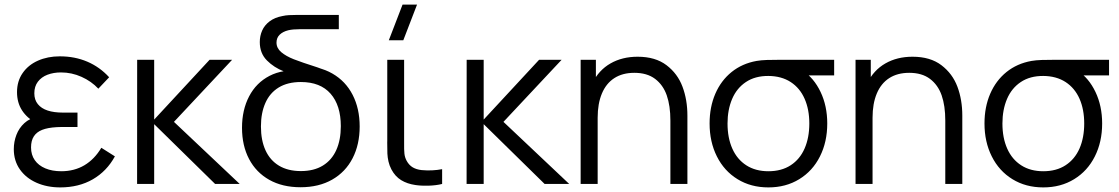

<svg xmlns="http://www.w3.org/2000/svg" viewBox="-20 -800 4866 835"><path d="M242 15Q322.7 15 383.6 -20.2Q444.5 -55.5 479.7 -120L420.7 -157.3Q390.8 -107.2 346.9 -81.2Q303 -55.3 246.3 -55.3Q206.8 -55.3 177.2 -67.8Q147.5 -80.2 131.2 -103.5Q115 -126.8 115 -158.7Q115 -188.5 127.2 -207.1Q139.3 -225.7 163.2 -235.2Q187.2 -244.8 226.7 -247Q233 -247.3 239.7 -247.5Q246.3 -247.7 253 -247.7H317V-310.3H253.7Q214.5 -310.3 187.2 -319.3Q159.8 -328.3 144.6 -347.1Q129.3 -365.8 129.3 -394.3Q129.3 -424.2 144.7 -444.6Q160.2 -465 186.4 -475Q212.7 -485 245.3 -485Q291.8 -485 334.6 -465.8Q377.3 -446.7 407.7 -414.3L454.7 -464Q413.8 -508.7 359.7 -531.8Q305.5 -555 240 -555Q187.5 -555 145.2 -536.3Q103 -517.7 78.5 -482.3Q54 -447 54 -399.3Q54 -353.8 75.8 -320.1Q97.5 -286.3 138.7 -264.3L143 -292Q109 -285.7 85.9 -264.5Q62.8 -243.3 51.4 -213.5Q40 -183.7 40 -151.3Q40 -101 66.4 -63.3Q92.8 -25.7 138.8 -5.3Q184.8 15 242 15Z M576.2 0 576.5 -540H650.5V-280L891.5 -540H989.5L736.5 -270L1022.5 0H915.5L650.5 -260V0Z M1287.2 14.3Q1208.5 14.3 1151.1 -17.9Q1093.7 -50.2 1063.1 -108.6Q1032.5 -167 1032.5 -244.3Q1032.5 -321.8 1063.4 -381Q1094.3 -440.2 1152.2 -470.1Q1210 -500 1288.2 -491.7V-513.3Q1367.7 -513.3 1425.4 -480.2Q1483.2 -447 1513.7 -387.3Q1544.2 -327.7 1544.2 -250Q1544.2 -171.5 1513.4 -111.8Q1482.7 -52 1424.6 -18.8Q1366.5 14.3 1287.2 14.3ZM1288.5 -56Q1345.2 -56 1384.1 -79.9Q1423 -103.8 1442.6 -147.7Q1462.2 -191.5 1462.2 -251.3Q1462.2 -341.7 1417.7 -392.5Q1373.2 -443.3 1288.5 -443.3Q1231.2 -443.3 1192.2 -419.6Q1153.3 -395.8 1134.1 -352.2Q1114.8 -308.7 1114.8 -250Q1114.8 -189.8 1134.7 -146.3Q1154.5 -102.8 1193.4 -79.4Q1232.3 -56 1288.5 -56ZM1360.5 -445.3Q1353.2 -448 1342.3 -450.9Q1331.5 -453.8 1321 -456.7Q1256.5 -473.3 1214.1 -489.8Q1171.7 -506.2 1140.8 -537.2Q1109.8 -568.3 1109.8 -617Q1109.8 -643.8 1120.1 -667.1Q1130.3 -690.3 1152.5 -707.2Q1174.7 -724 1208.5 -730.3Q1222.5 -733.5 1237.2 -734.2Q1251.8 -735 1268.2 -735H1453.5V-673H1284.5Q1268.7 -673 1256.4 -671.9Q1244.2 -670.8 1233.5 -668.3Q1209.8 -662.3 1196.2 -649Q1182.5 -635.7 1182.5 -614.7Q1182.5 -590.7 1203.1 -573.2Q1223.7 -555.7 1257.9 -542.2Q1292.2 -528.8 1360.5 -507Q1376.5 -501.5 1388.8 -496.7Z M1734 -625H1671L1730.7 -780H1793.7ZM1786.8 4.7Q1750.8 -0.5 1724.7 -16.5Q1698.5 -32.5 1682.2 -63.3Q1673.5 -80 1669.5 -97.4Q1665.5 -114.8 1664.7 -132.3Q1663.8 -149.8 1664 -180Q1664.2 -183.8 1664.2 -187.8Q1664.2 -191.7 1664.2 -195.7V-540H1737.5V-198.3V-179.2Q1737 -148.5 1738.8 -132Q1740.5 -115.5 1748.5 -100.7Q1758.8 -81.8 1774.8 -72.3Q1790.8 -62.8 1813.5 -60.3Q1859.2 -56 1902.8 -64.3V0Q1877 6.5 1844.5 7.5Q1812 8.5 1786.8 4.7Z M2009.2 0 2009.5 -540H2083.5V-280L2324.5 -540H2422.5L2169.5 -270L2455.5 0H2348.5L2083.5 -260V0Z M2895.5 -275.7Q2895.5 -340 2879.7 -385.3Q2863.8 -430.7 2828.9 -457Q2794 -483.3 2738.8 -483.3Q2687.2 -483.3 2651.6 -460.2Q2616 -437.2 2597.6 -393.2Q2579.2 -349.3 2579.2 -288L2527.2 -299.7Q2527.2 -380.7 2555.7 -437.9Q2584.2 -495.2 2635.1 -524.2Q2686 -553.3 2753.2 -553.3Q2830.2 -553.3 2878.6 -516.5Q2927 -479.7 2948.2 -422.8Q2969.5 -366 2969.5 -297V0H2895.5ZM2505.2 0V-540H2571.5V-407H2579.2V0Z M3321.7 15Q3245.5 15 3187.4 -20.8Q3129.3 -56.5 3097.7 -119.8Q3066 -183 3066 -263Q3066 -334.5 3090.8 -392.1Q3115.7 -449.7 3161.7 -486.8Q3207.7 -523.8 3270.3 -535Q3289.3 -538.3 3315.1 -539.2Q3340.8 -540 3375 -540H3607.7V-472H3445.7L3470 -493.3Q3519.5 -461.2 3548.6 -400.2Q3577.7 -339.2 3577.7 -263Q3577.7 -182.8 3545.9 -119.7Q3514.2 -56.5 3456 -20.8Q3397.8 15 3321.7 15ZM3321.7 -55.3Q3378.7 -55.3 3418.8 -81.4Q3458.8 -107.5 3479.2 -154.3Q3499.7 -201.2 3499.7 -263Q3499.7 -324 3479.2 -370.5Q3458.8 -417 3418.7 -443.2Q3378.5 -469.3 3321.7 -469.7Q3264 -470 3224 -443.3Q3184 -416.7 3164 -369.7Q3144 -322.7 3144 -263Q3144 -200.3 3164.9 -153.5Q3185.8 -106.7 3225.8 -81Q3265.8 -55.3 3321.7 -55.3Z M4091 -275.7Q4091 -340 4075.2 -385.3Q4059.3 -430.7 4024.4 -457Q3989.5 -483.3 3934.3 -483.3Q3882.7 -483.3 3847.1 -460.2Q3811.5 -437.2 3793.1 -393.2Q3774.7 -349.3 3774.7 -288L3722.7 -299.7Q3722.7 -380.7 3751.2 -437.9Q3779.7 -495.2 3830.6 -524.2Q3881.5 -553.3 3948.7 -553.3Q4025.7 -553.3 4074.1 -516.5Q4122.5 -479.7 4143.8 -422.8Q4165 -366 4165 -297V0H4091ZM3700.7 0V-540H3767V-407H3774.7V0Z M4517.2 15Q4441 15 4382.9 -20.8Q4324.8 -56.5 4293.2 -119.8Q4261.5 -183 4261.5 -263Q4261.5 -334.5 4286.3 -392.1Q4311.2 -449.7 4357.2 -486.8Q4403.2 -523.8 4465.8 -535Q4484.8 -538.3 4510.6 -539.2Q4536.3 -540 4570.5 -540H4803.2V-472H4641.2L4665.5 -493.3Q4715 -461.2 4744.1 -400.2Q4773.2 -339.2 4773.2 -263Q4773.2 -182.8 4741.4 -119.7Q4709.7 -56.5 4651.5 -20.8Q4593.3 15 4517.2 15ZM4517.2 -55.3Q4574.2 -55.3 4614.2 -81.4Q4654.3 -107.5 4674.8 -154.3Q4695.2 -201.2 4695.2 -263Q4695.2 -324 4674.8 -370.5Q4654.3 -417 4614.2 -443.2Q4574 -469.3 4517.2 -469.7Q4459.5 -470 4419.5 -443.3Q4379.5 -416.7 4359.5 -369.7Q4339.5 -322.7 4339.5 -263Q4339.5 -200.3 4360.4 -153.5Q4381.3 -106.7 4421.3 -81Q4461.3 -55.3 4517.2 -55.3Z"/></svg>

Font: Manrope
Style: Regular
Weight: 400
Designer: Mikhail Sharanda
Foundry: Mikhail Sharanda
Version: Version 4.503